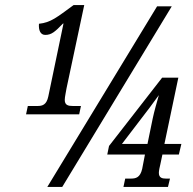

<svg xmlns="http://www.w3.org/2000/svg" viewBox="-20 -739 763 759"><path d="M83 -287H293L300 -320H268C250 -320 236 -323 236 -344C236 -357 241 -375 243 -390L313 -719H271C204 -670 181 -650 134 -645C132 -619 140 -601 159 -601C184 -601 198 -614 229 -646H231L171 -358C164 -324 147 -320 128 -320H90ZM167 0H226L659 -714H601ZM468 0H644L652 -33H636C621 -33 608 -36 608 -56C608 -63 611 -79 614 -90L622 -128H687L697 -170H630L685 -432H621L411 -162L404 -128H553L542 -71C534 -37 517 -33 497 -33H475ZM462 -170 572 -314C587 -334 601 -353 608 -363C601 -339 589 -296 584 -272L563 -170Z"/></svg>

Font: Noto Serif ExtraCondensed
Style: Italic
Weight: 400
Width: 2
Italic angle: -12°
Designer: Monotype Design Team
Foundry: Monotype Imaging Inc.
Version: Version 2.014